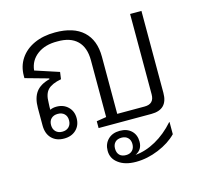

<svg xmlns="http://www.w3.org/2000/svg" viewBox="-104 -625 990 948"><g transform="rotate(-15 390.5 -151.5)"><path d="M165 6Q125 6 101.5 -18Q78 -42 78 -84V-173Q78 -225 100 -254.5Q122 -284 170 -296V-300L52 -333V-344Q52 -394 77.5 -432Q103 -470 149 -491Q195 -512 256 -512Q350 -512 399.5 -466.5Q449 -421 449 -336V-44H589Q638 -44 638 -93V-504H696V-85Q696 0 612 0H342V-35L392 -43V-333Q392 -399 357 -433Q322 -467 256 -466Q193 -467 153 -437Q113 -407 108 -357L230 -317L225 -281Q177 -272 156.5 -251Q136 -230 136 -185L135 -164Q135 -156 135 -149Q149 -156 168 -156Q204 -156 227 -133.5Q250 -111 250 -76Q250 -39 226.5 -16.5Q203 6 165 6ZM165 -29Q186 -29 198.5 -41.5Q211 -54 211 -75Q211 -96 198.5 -108Q186 -120 165 -120Q144 -120 131.5 -108Q119 -96 119 -75Q119 -54 131.5 -41.5Q144 -29 165 -29ZM478 209Q422 209 389 184Q356 160 356 120Q356 85 378.5 62.5Q401 40 439 40Q476 40 498 61Q520 82 520 117Q520 158 484 175Q536 171 589 141.5Q642 112 686 62H688V124Q652 161 594 185Q536 209 478 209ZM439 164Q459 164 471 152Q483 140 483 119Q483 99 471 87Q459 75 439 75Q417 75 405.5 87Q394 99 394 119Q394 140 405.5 152Q417 164 439 164Z"/></g></svg>

Font: Noto Sans Thai Looped UI Light
Style: Regular
Weight: 300
Designer: Cadson Demak Team
Foundry: Cadson Demak Co., Ltd.
Version: Version 1.000